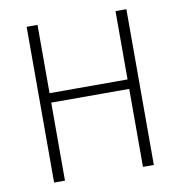

<svg xmlns="http://www.w3.org/2000/svg" viewBox="-76 -729 752 800"><g transform="rotate(-10 300.0 -329.5)"><path d="M89 0V-659H135V-370H465V-659H511V0H465V-330H135V0Z"/></g></svg>

Font: Source Code Pro Light
Style: Regular
Weight: 300
Monospace: yes
Designer: Paul D. Hunt, Teo Tuominen
Foundry: Adobe Systems Incorporated
Version: Version 2.030;PS 1.000;hotconv 16.6.51;makeotf.lib2.5.65220